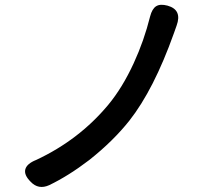

<svg xmlns="http://www.w3.org/2000/svg" viewBox="-20 -756 811 784"><path d="M105 -14Q77 -42 83.5 -65Q90 -88 128 -103Q303 -185 422 -328Q480 -398 526 -498Q568 -589 593 -689Q601 -720 617.5 -730.5Q634 -741 664 -733Q725 -716 701 -651Q693 -629 690 -620Q608 -390 508 -263Q442 -180 345 -103Q260 -38 181 0Q137 20 105 -14Z"/></svg>

Font: GenSenRounded TW M
Style: Regular
Weight: 500
Version: Version 1.501;PS 1;hotconv 16.6.51;makeotf.lib2.5.65220